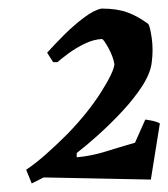

<svg xmlns="http://www.w3.org/2000/svg" viewBox="-20 -738 393 448"><path d="M54 -310 41 -342Q61 -355 86 -377Q111 -399 139 -427Q186 -476 215.5 -522.5Q245 -569 247 -588Q244 -606 233 -626Q222 -646 218 -647Q198 -646 177.5 -636Q157 -626 140 -613.5Q123 -601 114 -593H104L90 -615Q106 -633 129 -656Q152 -679 176 -697Q200 -715 217 -718Q253 -718 277.5 -709Q302 -700 326 -682Q330 -677 334 -649.5Q338 -622 334 -592Q331 -567 312 -537.5Q293 -508 265 -478Q237 -448 208.5 -422.5Q180 -397 159 -381V-371Q193 -374 225 -384Q257 -394 295 -405L319 -459Q327 -458 336.5 -456Q346 -454 353 -450L332 -319Q270 -320 207 -321.5Q144 -323 82 -324Z"/></svg>

Font: Labrada SemiBold
Style: Italic
Weight: 600
Italic angle: -7°
Designer: Mercedes Jáuregui
Foundry: Omnibus-Type Team
Version: Version 1.000; ttfautohint (v1.8.4.7-5d5b)